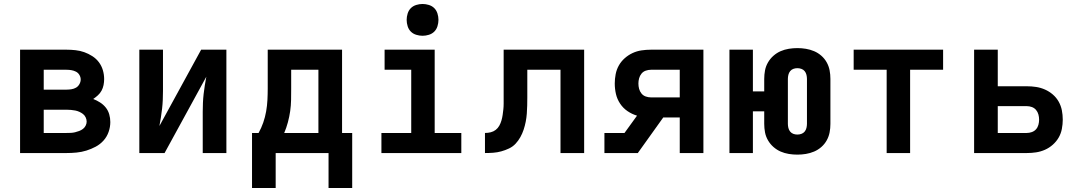

<svg xmlns="http://www.w3.org/2000/svg" viewBox="-20 -770 5440 966"><path d="M315 0H81V-520H315Q337 -520 360 -517.5Q383 -515 404 -507.5Q425 -500 444.5 -487.5Q464 -475 477.5 -457Q491 -439 497.5 -417Q504 -395 504 -372Q504 -357 501 -342Q498 -327 491 -314Q484 -301 472.5 -290.5Q461 -280 449 -272Q467 -265 483.5 -254.5Q500 -244 512 -229Q524 -214 529.5 -195Q535 -176 535 -156Q535 -131 526.5 -106.5Q518 -82 501 -63Q484 -44 461.5 -32Q439 -20 415 -12.5Q391 -5 365.5 -2.5Q340 0 315 0ZM200 -319H315Q327 -319 339.5 -321Q352 -323 362.5 -329Q373 -335 379.5 -346.5Q386 -358 386 -370Q386 -382 379.5 -393Q373 -404 362 -409.5Q351 -415 339 -417Q327 -419 315 -419H200ZM200 -101H315Q326 -101 336.5 -101.5Q347 -102 357.5 -104.5Q368 -107 378.5 -111Q389 -115 397.5 -121.5Q406 -128 411 -138Q416 -148 416 -158Q416 -169 411 -179.5Q406 -190 397.5 -196.5Q389 -203 379 -207.5Q369 -212 358.5 -214Q348 -216 337 -217Q326 -218 315 -218H200Z M681 0V-520H800V-312Q800 -290 799 -267.5Q798 -245 795.5 -223Q793 -201 789.5 -179Q786 -157 782 -136L992 -520H1119V0H1000V-208Q1000 -230 1001 -252.5Q1002 -275 1004.5 -297Q1007 -319 1010.5 -341Q1014 -363 1018 -384L808 0Z M1633 176V0H1367V176H1248V-101H1281Q1295 -126 1304.5 -153.5Q1314 -181 1319 -209.5Q1324 -238 1325.5 -267Q1327 -296 1327 -325V-520H1701V-101H1752V176ZM1410 -101H1582V-419H1445V-325Q1445 -296 1444.5 -267.5Q1444 -239 1440 -211Q1436 -183 1428.5 -155Q1421 -127 1410 -101Z M1899 0V-101H2049V-419H1915V-520H2167V-101H2301V0ZM2106 -590Q2090 -590 2074 -595Q2058 -600 2047 -611Q2036 -622 2031 -638Q2026 -654 2026 -670Q2026 -686 2031 -702Q2036 -718 2047 -729Q2058 -740 2074 -745Q2090 -750 2106 -750Q2122 -750 2138 -745Q2154 -740 2165 -729Q2176 -718 2181 -702Q2186 -686 2186 -670Q2186 -654 2181 -638Q2176 -622 2165 -611Q2154 -600 2138 -595Q2122 -590 2106 -590Z M2420 0V-101Q2435 -101 2449 -104.5Q2463 -108 2474 -116.5Q2485 -125 2492 -137.5Q2499 -150 2503 -164Q2507 -178 2509 -192Q2511 -206 2512.5 -220Q2514 -234 2514 -248.5Q2514 -263 2514 -277V-520H2919V0H2800V-419H2633V-281Q2633 -260 2632.5 -239.5Q2632 -219 2630.5 -198.5Q2629 -178 2625 -157.5Q2621 -137 2614.5 -117.5Q2608 -98 2598 -80Q2588 -62 2574 -47Q2560 -32 2541 -23Q2522 -14 2502 -8.5Q2482 -3 2461.5 -1.5Q2441 0 2420 0Z M3021 0V-101H3122L3185 -188Q3159 -196 3137 -211Q3115 -226 3100 -248.5Q3085 -271 3079 -297Q3073 -323 3073 -350Q3073 -373 3077.5 -396.5Q3082 -420 3093.5 -440.5Q3105 -461 3123 -477Q3141 -493 3162.5 -503Q3184 -513 3207.5 -516.5Q3231 -520 3255 -520H3519V0H3400V-179H3317L3189 0ZM3255 -280H3400V-419H3255Q3242 -419 3229 -414.5Q3216 -410 3207.5 -399.5Q3199 -389 3195.5 -376Q3192 -363 3192 -350Q3192 -336 3195.5 -323Q3199 -310 3207.5 -299.5Q3216 -289 3229 -284.5Q3242 -280 3255 -280Z M3992 8Q3970 8 3948.5 4.5Q3927 1 3907.5 -7.5Q3888 -16 3871.5 -30.5Q3855 -45 3844 -64Q3833 -83 3829 -104Q3825 -125 3825 -147V-210H3768V0H3650V-520H3768V-310H3825V-373Q3825 -395 3829 -416Q3833 -437 3844 -456Q3855 -475 3871.5 -489.5Q3888 -504 3907.5 -512.5Q3927 -521 3948.5 -524.5Q3970 -528 3992 -528Q4013 -528 4034.5 -524.5Q4056 -521 4076 -512.5Q4096 -504 4112.5 -489.5Q4129 -475 4139.5 -456Q4150 -437 4154 -416Q4158 -395 4158 -373V-147Q4158 -125 4154 -104Q4150 -83 4139.5 -64Q4129 -45 4112.5 -30.5Q4096 -16 4076 -7.5Q4056 1 4034.5 4.5Q4013 8 3992 8ZM3992 -93Q4002 -93 4012 -96.5Q4022 -100 4028.5 -108Q4035 -116 4037.5 -126.5Q4040 -137 4040 -147V-373Q4040 -383 4037.5 -393.5Q4035 -404 4028.5 -412Q4022 -420 4012 -423.5Q4002 -427 3992 -427Q3981 -427 3971.5 -423.5Q3962 -420 3955.5 -412Q3949 -404 3946.5 -393.5Q3944 -383 3944 -373V-147Q3944 -137 3946.5 -126.5Q3949 -116 3955.5 -108Q3962 -100 3971.5 -96.5Q3981 -93 3992 -93Z M4441 0V-419H4275V-520H4725V-419H4559V0Z M4881 0V-520H5000V-336H5146Q5170 -336 5193 -332.5Q5216 -329 5237.5 -319.5Q5259 -310 5277 -294.5Q5295 -279 5306.5 -258.5Q5318 -238 5322.5 -215Q5327 -192 5327 -168Q5327 -145 5322.5 -121.5Q5318 -98 5306.5 -78Q5295 -58 5277 -42Q5259 -26 5237.5 -16.5Q5216 -7 5193 -3.5Q5170 0 5146 0ZM5000 -101H5146Q5159 -101 5171.5 -105.5Q5184 -110 5192.5 -119.5Q5201 -129 5204.5 -142Q5208 -155 5208 -168Q5208 -181 5204.5 -194Q5201 -207 5192.5 -217Q5184 -227 5171.5 -231.5Q5159 -236 5146 -236H5000Z"/></svg>

Font: R Plex Mono
Style: Bold
Weight: 700
Monospace: yes
Designer: Belleve Invis
Foundry: Belleve Invis
Version: Version 31.8.0